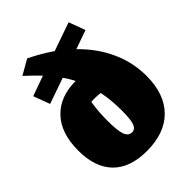

<svg xmlns="http://www.w3.org/2000/svg" viewBox="-220 -858 979 979"><g transform="rotate(-45 269.0 -369.0)"><path d="M254 14Q134 14 71 -50Q8 -114 8 -235Q8 -361 72.5 -428.5Q137 -496 250 -496Q235 -525 215 -554L75 -505L42 -594L151 -633Q118 -668 76 -706L156 -752Q225 -719 282 -679L436 -733L469 -644L367 -608Q443 -534 483.5 -445Q524 -356 524 -259Q524 -129 454 -57.5Q384 14 254 14ZM221 -235Q221 -165 232 -136Q243 -107 268 -107Q291 -107 300.5 -133Q310 -159 310 -222Q310 -299 297 -362Q275 -365 251 -365Q247 -365 241.5 -364.5Q236 -364 231 -364Q225 -328 223 -297.5Q221 -267 221 -235Z"/></g></svg>

Font: Piazzolla Black
Style: Regular
Weight: 900
Designer: Juan Pablo del Peral
Foundry: Huerta Tipografica
Version: Version 1.330